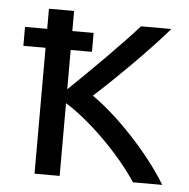

<svg xmlns="http://www.w3.org/2000/svg" viewBox="-45 -598 638 647"><g transform="rotate(5 274.0 -275.0)"><path d="M252 -422H180V-289C255 -361 363 -469 409 -522H512C445 -444 334 -335 268 -275C358 -213 468 -94 527 4H428C367 -89 259 -194 180 -242V4H95V-422H20V-486H95V-554H180V-486H252Z"/></g></svg>

Font: Repo Regular
Style: Regular
Weight: 400
Designer: Stefan Peev
Foundry: Context Ltd
Version: Version 1.502